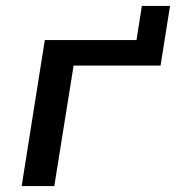

<svg xmlns="http://www.w3.org/2000/svg" viewBox="-20 -627 593 647"><path d="M53 0 131 -492H440L458 -607H553L521 -406H228L163 0Z"/></svg>

Font: Nunito Sans 10pt SemiExpanded SemiBold
Style: Italic
Weight: 600
Width: 6
Italic angle: -9°
Designer: Vernon Adams
Foundry: Vernon Adams
Version: Version 3.101;gftools[0.9.27]